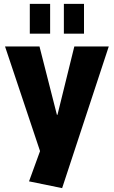

<svg xmlns="http://www.w3.org/2000/svg" viewBox="-20 -780 588 992"><path d="M130 157 209 -60 197 31 6 -540H184L274 -187H277L364 -540H542L301 192ZM239 -760V-606H134V-760ZM414 -760V-606H310V-760Z"/></svg>

Font: Pathway Extreme Condensed ExtraBold
Style: Regular
Weight: 800
Width: 3
Version: Version 1.001;gftools[0.9.26]